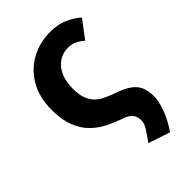

<svg xmlns="http://www.w3.org/2000/svg" viewBox="-231 -665 964 964"><g transform="rotate(-45 251.0 -183.0)"><path d="M384.7 208.8 269.7 170.1Q294.7 135.6 310.4 111Q326 86.3 326 64.5Q326 36.9 311.8 19.4Q297.5 1.8 258.4 -10.3Q219.9 -23.9 181.5 -43.4Q143.2 -63 112.2 -94.2Q81.3 -125.4 62.7 -173.2Q44.2 -221 44.2 -291Q44.2 -380.9 81.5 -444.1Q118.8 -507.3 180.3 -540.4Q241.7 -573.5 315.3 -573.5Q368.6 -573.5 409.1 -556.2Q449.6 -538.8 479.5 -511.4L408.9 -417.6Q388.4 -435.6 368.1 -444.8Q347.8 -454 323.9 -454Q284.1 -454 255 -433.5Q225.9 -413.1 210.2 -376.8Q194.5 -340.5 194.5 -291Q194.5 -252 203.4 -225.6Q212.2 -199.2 228.6 -180.9Q245 -162.6 268.1 -150.8Q291.2 -138.9 319.8 -128.7Q371.3 -111.4 401 -92Q430.7 -72.5 443.6 -44.8Q456.4 -17.1 456.4 27.1Q456.4 56.3 438.9 106.3Q421.4 156.3 384.7 208.8Z"/></g></svg>

Font: Noto Sans JP
Style: Regular
Weight: 100
Designer: Ryoko NISHIZUKA 西塚涼子 (kana, bopomofo & ideographs); Paul D. Hunt (Latin, Greek & Cyrillic); Sandoll Communications 산돌커뮤니
Foundry: Adobe
Version: Version 2.004;hotconv 1.0.118;makeotfexe 2.5.65603